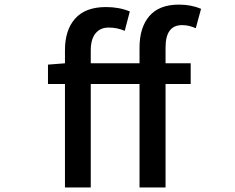

<svg xmlns="http://www.w3.org/2000/svg" viewBox="-20 -830 1040 850"><path d="M870.1 -791 846.7 -705.1Q816.4 -718.8 786.1 -718.8Q712.9 -718.8 712.9 -620.1V-549.8H824.2V-458H712.9V0H597.7V-458H381.8V0H267.6V-458H192.4V-543.9L267.6 -549.8V-608.4Q267.6 -697.3 313 -748Q358.4 -798.8 449.2 -798.8Q507.8 -798.8 554.7 -779.3L532.2 -693.4Q499 -708 460.9 -708Q423.8 -708 402.8 -682.1Q381.8 -656.2 381.8 -607.4V-549.8H597.7V-619.1Q597.7 -708 641.1 -758.8Q684.6 -809.6 772.5 -809.6Q826.2 -809.6 870.1 -791Z"/></svg>

Font: Gen Shin Gothic Monospace Medium
Style: Regular
Weight: 500
Designer: [Source Han Sans]
Ryoko NISHIZUKA  (kana & ideographs); Paul D. Hunt (Latin, Greek & Cyrillic); Wenlong ZHANG  (bopomofo
Version: Version 1.002.20150607